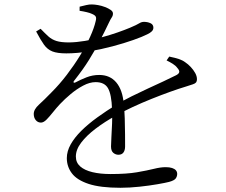

<svg xmlns="http://www.w3.org/2000/svg" viewBox="-20 -811 1040 883"><path d="M166.7 -678.6 146.2 -666.3Q166.7 -627.3 182.4 -605.3Q198.2 -583.4 221.1 -574.4Q244 -565.5 285.1 -565.5Q334.4 -565.5 389.7 -574.7Q445 -583.9 497.8 -598Q550.6 -612.1 592.9 -627Q635.2 -641.9 657.5 -653.3Q671 -659.7 678.2 -666.9Q685.4 -674.1 685.4 -683.7Q685.4 -698.4 671.9 -704.4Q658.4 -710.5 642.2 -710.5Q630.8 -710.5 620.3 -703.8Q609.8 -697 577.5 -683.3Q554 -673.5 520.7 -661.8Q487.3 -650.1 448.7 -639.7Q410.1 -629.4 370.9 -622.9Q331.8 -616.4 298.4 -615.9Q261.4 -615.7 239.7 -622.5Q217.9 -629.4 202.3 -643.7Q186.6 -658.1 166.7 -678.6ZM555.3 -137.9Q555.3 -157.8 555.1 -192.9Q554.9 -228 553.7 -266.2Q552.6 -304.4 549.1 -333.3Q543.9 -396.9 515 -431.6Q486 -466.3 436.3 -466.3Q405.7 -466.3 377.9 -455.4Q350.1 -444.5 326.1 -431.6Q320.9 -429.2 318.8 -431.7Q316.7 -434.2 319.9 -438.4Q362.5 -492.3 388.2 -533.8Q413.9 -575.4 434.5 -613.9Q447.7 -638.4 460.1 -664Q472.5 -689.5 480.3 -705.6Q488.1 -722.5 493.8 -730.6Q499.5 -738.7 499.5 -748.7Q499.5 -758.2 489 -765.4Q478.6 -772.7 462.9 -778.7Q447.2 -784.7 430.9 -787.6Q414.6 -790.5 403 -790.5Q391.7 -791.2 376.5 -787.6Q361.3 -783.9 346.2 -780.3L346 -761.4Q363.7 -758.7 378.7 -755.1Q393.7 -751.6 402.5 -747.3Q417.1 -741.3 420.4 -734.2Q423.8 -727.2 420 -713.8Q413.1 -682.6 394.4 -641.5Q375.8 -600.4 348.1 -555.4Q320.5 -510.5 287.1 -466.8Q253.8 -423.2 217.2 -386.6Q183.1 -351.5 159.1 -329.7Q135 -307.8 135.2 -286.7Q135.4 -268.9 145 -257.9Q154.5 -247 168.9 -247.2Q180.9 -247.6 194.3 -261.2Q207.6 -274.8 223.3 -294.5Q238.9 -314.2 256.1 -332.6Q277.6 -355.4 305.1 -378.4Q332.5 -401.4 362.6 -417.3Q392.6 -433.3 419.8 -433.3Q460.7 -433.3 476.8 -405.1Q492.9 -376.8 495.3 -308.8Q496.9 -276.4 495.4 -242.3Q493.9 -208.2 492.3 -180.2Q490.6 -152.1 490.6 -137.4Q490.6 -116.8 501.2 -108Q511.7 -99.3 524.5 -99.3Q539.9 -99.3 547.6 -109.5Q555.3 -119.7 555.3 -137.9ZM758.4 -550.8 746.1 -533.2Q760.7 -526.2 774.4 -517.6Q788.1 -508.9 795.1 -499.1Q805.9 -487.4 804.3 -479.4Q802.7 -471.5 790.2 -465.1Q764.5 -452.1 730.7 -436.4Q697 -420.7 659.5 -403.5Q622 -386.3 585.1 -367.9Q548.3 -349.5 516.7 -330.5Q469.5 -301.4 427.7 -271.2Q385.9 -241 354.3 -209.8Q322.8 -178.6 305 -146.9Q287.3 -115.3 287.3 -83.8Q287.3 -44.9 310.5 -14Q333.7 16.9 387.6 34.8Q441.6 52.6 533.7 52.6Q576.5 52.6 622 47.6Q667.6 42.7 704.7 36.2Q741.8 29.7 757.5 25.6Q781.8 19 788.4 9.4Q794.9 -0.2 794.9 -11.2Q794.9 -20.8 789 -27.7Q783.1 -34.6 771.3 -38.4Q759.5 -42.2 741.8 -42.2Q718.4 -42.2 687.6 -34.5Q656.7 -26.8 609.6 -18.7Q562.5 -10.6 488.3 -10.6Q440.9 -10.6 404.9 -19.3Q368.9 -28 348.9 -45.6Q328.9 -63.3 328.9 -91.1Q328.9 -122.9 353.3 -155Q377.7 -187.2 419.3 -218.9Q461 -250.6 513.2 -279.5Q548.2 -299.2 590.7 -319Q633.2 -338.7 677.4 -356.4Q721.6 -374.1 762.8 -388.9Q804 -403.7 836.8 -413.5Q856.9 -419.9 867.2 -423.4Q877.6 -426.9 881.7 -432Q885.8 -437.2 885.8 -446.5Q885.8 -460.6 877.7 -475.2Q869.6 -489.8 857.3 -502.9Q845 -516 832.1 -524.5Q819.6 -533.9 802.6 -539.6Q785.6 -545.2 758.4 -550.8Z"/></svg>

Font: Noto Serif SC
Style: Regular
Weight: 200
Designer: Ryoko NISHIZUKA 西塚涼子 (kana & ideographs); Frank Grießhammer (Latin, Greek & Cyrillic); Wenlong ZHANG 张文龙 (bopomofo); San
Foundry: Adobe
Version: Version 2.001;hotconv 1.1.0;makeotfexe 2.6.0